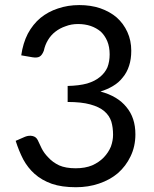

<svg xmlns="http://www.w3.org/2000/svg" viewBox="-20 -745 620 772"><path d="M65.4 -522.5Q72.3 -571.3 91.8 -609.4Q112.3 -647.5 142.6 -672.9Q173.8 -698.2 212.9 -710.9Q252.9 -724.6 298.8 -724.6Q344.7 -724.6 382.8 -711.9Q421.9 -698.2 449.2 -674.8Q476.6 -650.4 492.2 -616.2Q507.8 -582 507.8 -541Q507.8 -506.8 499 -480.5Q490.2 -453.1 473.6 -433.6Q458 -413.1 434.6 -399.4Q412.1 -385.7 383.8 -377Q453.1 -358.4 488.3 -314.5Q524.4 -271.5 524.4 -205.1Q524.4 -156.2 504.9 -116.2Q486.3 -77.1 454.1 -48.8Q421.9 -21.5 377.9 -6.8Q335 7.8 285.2 7.8Q228.5 7.8 188.5 -5.9Q147.5 -20.5 119.1 -45.9Q91.8 -70.3 73.2 -104.5Q55.7 -138.7 43 -178.7Q55.7 -184.6 81.1 -195.3Q96.7 -201.2 110.4 -198.2Q125 -195.3 131.8 -181.6Q137.7 -168 147.5 -148.4Q157.2 -128.9 174.8 -111.3Q191.4 -92.8 217.8 -80.1Q244.1 -68.4 284.2 -68.4Q322.3 -68.4 350.6 -80.1Q378.9 -92.8 397.5 -112.3Q416 -131.8 425.8 -155.3Q434.6 -179.7 434.6 -203.1Q434.6 -232.4 427.7 -255.9Q419.9 -280.3 399.4 -297.9Q378.9 -315.4 342.8 -325.2Q307.6 -335 252 -335Q252 -356.4 252 -399.4Q297.9 -400.4 330.1 -409.2Q362.3 -418.9 381.8 -435.5Q402.3 -452.1 412.1 -474.6Q420.9 -498 420.9 -526.4Q420.9 -556.6 411.1 -580.1Q401.4 -602.5 384.8 -618.2Q367.2 -632.8 344.7 -640.6Q321.3 -648.4 293.9 -648.4Q266.6 -648.4 244.1 -639.6Q220.7 -631.8 202.1 -617.2Q184.6 -603.5 172.9 -584Q161.1 -564.5 156.2 -541Q149.4 -523.4 139.6 -517.6Q129.9 -511.7 111.3 -514.6Q95.7 -517.6 65.4 -522.5Z"/></svg>

Font: Lato
Style: Regular
Weight: 400
Designer: Lukasz Dziedzic with Adam Twardoch and Botio Nikoltchev
Version: Version 2.015; 2015-08-06; http://www.latofonts.com/